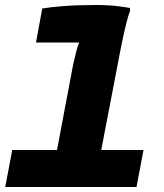

<svg xmlns="http://www.w3.org/2000/svg" viewBox="-20 -748 656 768"><path d="M1 0 29 -148H208L273 -492Q277 -510 284 -538Q291 -566 297 -578H124L149 -714Q176 -719 232.5 -723.5Q289 -728 363 -728Q414 -728 449.5 -723.5Q485 -719 500 -716V-704Q493 -686 485.5 -656Q478 -626 471.5 -595Q465 -564 461 -544L385 -148H554L526 0Z"/></svg>

Font: Kufam
Style: Bold Italic
Weight: 700
Italic angle: -11°
Designer: Artur Schmal
Foundry: Original Type
Version: Version 1.301; ttfautohint (v1.8.3)